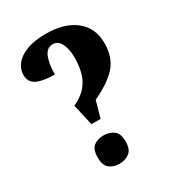

<svg xmlns="http://www.w3.org/2000/svg" viewBox="-177 -828 856 940"><g transform="rotate(-30 251.5 -358.0)"><path d="M199 -229 172 -349Q222 -372 247.5 -404Q273 -436 282 -474Q291 -512 291 -552Q291 -600 275.5 -631.5Q260 -663 230 -663Q197 -663 181.5 -627Q166 -591 166 -529Q102 -529 66.5 -545.5Q31 -562 31 -604Q31 -635 52 -662.5Q73 -690 116.5 -707Q160 -724 228 -724Q330 -724 391.5 -676Q453 -628 453 -541Q453 -461 410 -412.5Q367 -364 277 -322L251 -229ZM223 8Q189 8 166.5 -9.5Q144 -27 144 -72Q144 -118 166.5 -135Q189 -152 223 -152Q254 -152 278 -135Q302 -118 302 -72Q302 -27 278 -9.5Q254 8 223 8Z"/></g></svg>

Font: Noto Serif Tamil Condensed ExtraBold
Style: Regular
Weight: 800
Width: 3
Designer: Indian Type Foundry, Tom Grace, and the Monotype Design Team
Foundry: Monotype Imaging Inc.
Version: Version 2.004; ttfautohint (v1.8.4.7-5d5b)